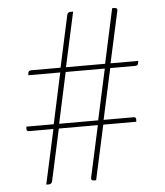

<svg xmlns="http://www.w3.org/2000/svg" viewBox="-51 -749 682 794"><g transform="rotate(-5 290.0 -351.5)"><path d="M392 -457H229.5L184 -246H346ZM532.5 -476.5 531 -467Q530 -457 518 -457H414.5L368.5 -246H493Q504.5 -246 503 -234.5L502.5 -226.5H365.5L316 0H306.5Q301 0 297.8 -3.2Q294.5 -6.5 296.5 -13.5L343 -226.5H181L134.5 -13Q133 -6 129.2 -3Q125.5 0 120 0H109L158.5 -226.5H57.5Q52.5 -226.5 49.5 -229.2Q46.5 -232 47.5 -238.5L48 -246H161.5L207 -457H74.5L75.5 -466.5Q76.5 -476.5 88.5 -476.5H210L256.5 -690.5Q258.5 -703 271.5 -703H282L232.5 -476.5H395L444 -703H455.5Q461 -703 463.5 -699.2Q466 -695.5 464 -688.5L417.5 -476.5Z"/></g></svg>

Font: Lato 2
Style: Regular
Weight: 200
Designer: Lukasz Dziedzic with Adam Twardoch and Botio Nikoltchev
Foundry: tyPoland Lukasz Dziedzic
Version: Version 2.015; 2015-08-06; http://www.latofonts.com/